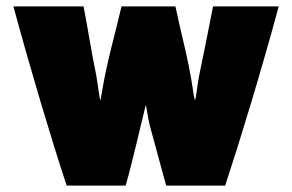

<svg xmlns="http://www.w3.org/2000/svg" viewBox="-20 -567 916 602"><path d="M189 15H374C396 -62 422 -178 437 -238C440 -230 443 -199 450 -172C467 -110 484 -47 501 15H686C736 -137 798 -341 854 -547H648C635 -481 620 -404 604 -328C598 -295 594 -253 591 -253C589 -259 587 -271 585 -285C571 -381 549 -456 530 -547H361C343 -468 314 -369 300 -280L295 -252C291 -262 288 -294 282 -330C266 -406 257 -470 242 -547H22C78 -341 139 -137 189 15Z"/></svg>

Font: Repo ExtraBlack
Style: Regular
Weight: 400
Designer: Stefan Peev
Foundry: Context Ltd
Version: Version 001.502